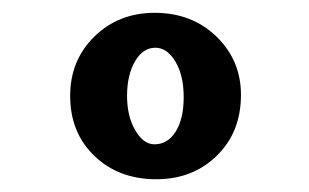

<svg xmlns="http://www.w3.org/2000/svg" viewBox="-20 -660 479 298"><path d="M222.7 -381.8Q164.1 -381.8 126.5 -418Q88.9 -454.1 88.9 -511.2Q88.9 -566.4 126.5 -603.3Q164.1 -640.1 220.2 -640.1Q277.8 -640.1 315.9 -603.3Q354 -566.4 354 -512.7Q354 -455.1 316.7 -418.5Q279.3 -381.8 222.7 -381.8ZM219.7 -436Q240.2 -436 252.7 -455.8Q265.1 -475.6 265.1 -509.3Q265.1 -543 252.2 -564.5Q239.3 -585.9 221.2 -585.9Q201.7 -585.9 189.5 -564.7Q177.2 -543.5 177.2 -511.2Q177.2 -479.5 189.9 -457.8Q202.6 -436 219.7 -436Z"/></svg>

Font: Elstob Grade
Style: Regular
Weight: 400
Designer: Peter S. Baker
Version: Version 1.015